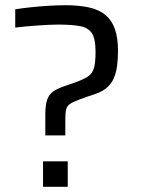

<svg xmlns="http://www.w3.org/2000/svg" viewBox="-20 -716 543 736"><path d="M153.7 -196.9V-276.8Q153.7 -314.8 161.2 -335Q168.7 -355.1 185.3 -366.2Q201.9 -377.3 227.9 -386.1L263.5 -398.3Q299.7 -411 317.1 -422.7Q334.5 -434.4 340.4 -456Q346.3 -477.5 346.3 -517.8Q346.3 -566.4 332.5 -588.1Q318.7 -609.8 287.1 -615.8Q255.5 -621.8 201.2 -621.8Q186.2 -621.8 166.7 -620.8Q147.2 -619.8 125 -618.3Q102.8 -616.8 80.8 -614.8Q58.7 -612.8 38.4 -610.3V-680.4Q67 -684.9 101.2 -688.5Q135.3 -692 168.8 -694Q202.3 -696 229.6 -696Q284.3 -696 322.9 -687.1Q361.5 -678.1 385.4 -657.6Q409.4 -637.1 420.8 -603.7Q432.3 -570.2 432.3 -521.2Q432.3 -488.8 428.7 -462.4Q425 -436 416 -415.6Q407 -395.3 390.6 -380.8Q374.3 -366.2 348.9 -356.9L313.2 -345Q283.9 -334.8 267 -327.5Q250.1 -320.2 242.5 -312.5Q234.9 -304.8 232.7 -292.8Q230.4 -280.7 230.4 -259.6V-196.9ZM145 0V-97.6H239.7V0Z"/></svg>

Font: Saira Thin
Style: Regular
Weight: 100
Designer: Hector Gatti with collaboration of the Omnibus-Type team
Foundry: Omnibus-Type
Version: Version 1.101